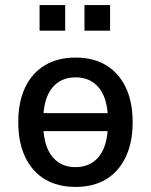

<svg xmlns="http://www.w3.org/2000/svg" viewBox="-20 -728 595 757"><path d="M278 9Q208 9 157.5 -21Q107 -51 79.5 -108.5Q52 -166 52 -246Q52 -327 79.5 -384Q107 -441 157.5 -471Q208 -501 278 -501Q348 -501 398 -471Q448 -441 475.5 -384Q503 -327 503 -246Q503 -166 475.5 -108.5Q448 -51 398 -21Q348 9 278 9ZM277 -69Q338 -69 372 -113Q406 -157 406 -247Q406 -336 372 -379.5Q338 -423 278 -423Q218 -423 184 -379.5Q150 -336 150 -247Q150 -157 184 -113Q218 -69 277 -69ZM115 -211V-282H440V-211ZM313 -607V-708H414V-607ZM136 -607V-708H237V-607Z"/></svg>

Font: Nunito Sans 10pt SemiCondensed SemiBold
Style: Regular
Weight: 600
Width: 4
Designer: Vernon Adams
Foundry: Vernon Adams
Version: Version 3.101;gftools[0.9.27]